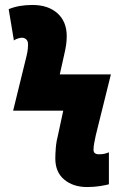

<svg xmlns="http://www.w3.org/2000/svg" viewBox="-20 -744 492 774"><path d="M331 10Q275 10 239 -20Q203 -50 203 -105Q203 -123 205 -148.5Q207 -174 215 -205L235 -298H33L83 -502Q88 -521 90.5 -535Q93 -549 93 -565Q93 -579 85.5 -585.5Q78 -592 69 -592Q62 -592 52.5 -589Q43 -586 36 -581L15 -707Q55 -724 111 -724Q174 -724 211.5 -690.5Q249 -657 249 -598Q249 -581 246.5 -563Q244 -545 236 -511L221 -444H427L366 -198Q362 -179 359.5 -165.5Q357 -152 357 -140Q357 -122 379 -122Q393 -122 402.5 -124.5Q412 -127 419 -130V-1Q408 2 384 6Q360 10 331 10Z"/></svg>

Font: Noto Sans ExtraCondensed Black
Style: Regular
Weight: 900
Width: 2
Designer: Monotype Design Team
Foundry: Monotype Imaging Inc.
Version: Version 2.013; ttfautohint (v1.8.4.7-5d5b)